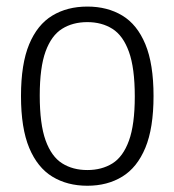

<svg xmlns="http://www.w3.org/2000/svg" viewBox="-20 -570 544 599"><path d="M252.5 9.5Q190 9.5 143.5 -18.8Q97 -47 71.2 -108.5Q45.5 -170 45.5 -270.5Q45.5 -370.5 71 -431.8Q96.5 -493 143 -521.2Q189.5 -549.5 252.5 -549.5Q315 -549.5 361.5 -521.5Q408 -493.5 433.5 -432Q459 -370.5 459 -270.5Q459 -170.5 433.5 -109Q408 -47.5 361.5 -19Q315 9.5 252.5 9.5ZM252.5 -39.5Q297.5 -39.5 330.8 -60.2Q364 -81 382.2 -131Q400.5 -181 400.5 -269Q400.5 -358 382.2 -408.5Q364 -459 330.8 -480Q297.5 -501 252.5 -501Q207 -501 173.8 -480.2Q140.5 -459.5 122.2 -409.5Q104 -359.5 104 -272Q104 -183 122.2 -132.2Q140.5 -81.5 173.8 -60.5Q207 -39.5 252.5 -39.5Z"/></svg>

Font: Encode Sans Semi Condensed Light
Style: Regular
Weight: 300
Width: 4
Designer: Multiple Designers
Foundry: Impallari Type
Version: Version 3.000; ttfautohint (v1.8.3) -l 8 -r 50 -G 200 -x 14 